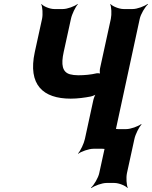

<svg xmlns="http://www.w3.org/2000/svg" viewBox="-20 -757 773 977"><path d="M378 -374C362 -374 347 -376 336 -379C297 -390 290 -428 304 -492L341 -661C346 -685 364 -722 376 -735L375 -737C360 -725 323 -711 300 -711H256C233 -711 200 -725 191 -737L190 -735C196 -722 199 -685 194 -661L157 -492C121 -325 199 -255 340 -255C375 -255 411 -260 442 -266C451 -268 469 -275 475 -281L472 -284C464 -277 458 -260 455 -248L412 -50C407 -26 389 11 377 24V26C393 14 432 0 455 0H501C524 0 556 14 566 26L569 24C560 11 554 -26 559 -50L691 -661C696 -685 718 -722 733 -735L731 -737C715 -725 678 -711 655 -711H609C586 -711 552 -725 542 -737L541 -735C547 -722 549 -685 544 -661L489 -409C487 -400 487 -382 491 -377L494 -380C491 -384 479 -385 472 -384C442 -377 410 -374 378 -374ZM626 124 664 -50C669 -74 688 -111 700 -124L699 -126C683 -114 645 -100 622 -100H582C559 -100 525 -114 515 -126L513 -124C522 -111 528 -74 523 -50L485 124C480 148 458 185 443 198L445 200C461 188 499 174 522 174H562C585 174 619 188 629 200L630 198C624 185 621 148 626 124Z"/></svg>

Font: Asimov
Style: EdgeExtremeIt
Weight: 500
Designer: Google
Version: Version 2.000980: 2014